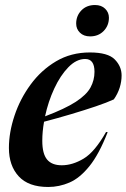

<svg xmlns="http://www.w3.org/2000/svg" viewBox="-20 -733 504 765"><path d="M409 -206.5Q374.5 -118 336.2 -70.8Q298 -23.5 257 -5.8Q216 12 172 12Q93.5 12 54.5 -30.5Q15.5 -73 15.5 -143.5Q15.5 -205.5 37.8 -272.2Q60 -339 102 -396.2Q144 -453.5 203.5 -488.8Q263 -524 338 -524Q410 -524 437.2 -496.2Q464.5 -468.5 464.5 -432.5Q464.5 -408 456.8 -383.5Q449 -359 433.5 -337Q406.5 -324.5 361.5 -309.2Q316.5 -294 262.8 -278Q209 -262 155.5 -248Q148.5 -208.5 148.5 -172Q148.5 -120.5 167.5 -97.5Q186.5 -74.5 226 -74.5Q269 -74.5 313.2 -101Q357.5 -127.5 402.5 -207ZM319.5 -498Q284.5 -498 252.5 -465.2Q220.5 -432.5 196.2 -380.2Q172 -328 159.5 -269.5Q239 -299.5 281.8 -327.2Q324.5 -355 340.5 -384.2Q356.5 -413.5 356.5 -447Q356.5 -498 319.5 -498ZM339 -588Q313.5 -588 298.5 -602.8Q283.5 -617.5 283.5 -639Q283.5 -670 304.2 -691.5Q325 -713 358.5 -713Q384 -713 399 -698.2Q414 -683.5 414 -662.5Q414 -631 393 -609.5Q372 -588 339 -588Z"/></svg>

Font: Newsreader 72pt SemiBold
Style: Italic
Weight: 600
Italic angle: -17°
Designer: Hugues Gentile
Foundry: Production Type
Version: Version 1.003; ttfautohint (v1.8.3)